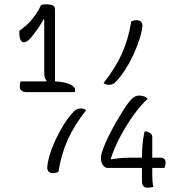

<svg xmlns="http://www.w3.org/2000/svg" viewBox="-20 -800 840 894"><path d="M462 -413Q518 -484 548 -551Q578 -618 591 -700Q597 -703 602.5 -704.5Q608 -706 616 -706Q630 -706 637 -698Q644 -690 643 -678Q641 -653 630 -618.5Q619 -584 602 -547Q585 -510 564 -477Q543 -444 520 -420Q507 -405 487 -405Q475 -405 462 -413ZM694 70Q683 74 666 74Q641 74 641 43V-18H481Q469 -18 459.5 -31Q450 -44 450 -63V-67Q450 -80 460 -107Q470 -134 486 -166.5Q502 -199 520.5 -231Q539 -263 555.5 -289Q572 -315 583 -328Q595 -342 605 -348.5Q615 -355 629 -355Q638 -355 648 -352Q658 -349 666 -342V-338Q636 -311 603 -265.5Q570 -220 541 -166Q512 -112 496 -61V-58Q524 -63 550.5 -64.5Q577 -66 602 -66H641Q641 -97 643.5 -126.5Q646 -156 653 -188H656Q667 -188 678 -181Q689 -174 689 -163V-66H724Q751 -66 751 -43Q751 -31 746 -18H689V16Q689 49 694 70ZM381 -287Q326 -217 295.5 -149.5Q265 -82 252 0Q240 6 226 6Q213 6 206 -2Q199 -10 200 -22Q202 -48 212.5 -82Q223 -116 240.5 -153Q258 -190 279 -223Q300 -256 323 -280Q336 -295 356 -295Q370 -295 381 -287ZM76 -421H196L197 -425Q191 -430 188.5 -438.5Q186 -447 186 -466V-709H182Q172 -690 160.5 -673Q149 -656 135 -638Q124 -624 113 -613.5Q102 -603 89 -603Q82 -603 76 -613.5Q70 -624 70 -649V-656Q85 -667 98.5 -678.5Q112 -690 124 -704Q137 -719 149 -736.5Q161 -754 171 -776Q180 -780 196 -780Q213 -780 224.5 -775.5Q236 -771 236 -757V-421Q280 -419 305 -407.5Q330 -396 330 -381Q330 -375 328 -371H104Q72 -371 72 -399Q72 -413 76 -421Z"/></svg>

Font: Recursive Sn Csl St Lt
Style: Regular
Weight: 300
Version: Version 1.079;hotconv 1.0.112;makeotfexe 2.5.65598; ttfautoh